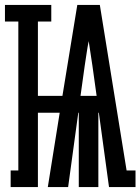

<svg xmlns="http://www.w3.org/2000/svg" viewBox="-45 -755 567 775"><path d="M-2 0V-67H29V-668H-25V-735H162V-668H108V-368H207L267 -735H358L466 -67H502V0H395L354 -300H352V0H273V-300H271L230 0H148L196 -300H108V0ZM280 -368H345L328 -490Q324 -515 320.5 -539.5Q317 -564 313 -589Q308 -564 304.5 -539.5Q301 -515 297 -490Z"/></svg>

Font: Iosevka Slab Extrabold
Style: Regular
Weight: 800
Monospace: yes
Designer: Belleve Invis
Foundry: Belleve Invis
Version: Version 11.1.1; ttfautohint (v1.8.3)